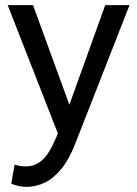

<svg xmlns="http://www.w3.org/2000/svg" viewBox="-20 -535 536 750"><path d="M10 -515H109L251 -126L391 -515H486L274 26Q250 88 219 125.5Q188 163 153.5 179Q119 195 83 195Q67 195 52.5 191.5Q38 188 24 183L37 108Q50 112 59.5 113.5Q69 115 82 115Q117 115 144.5 91Q172 67 199 3L206 -14Z"/></svg>

Font: Radio Canada
Style: Regular
Weight: 400
Designer: Charles Daoud, Etienne Aubert Bonn, Alexandre Saumier Demers, Jacques Le Bailly
Foundry: Radio-Canada
Version: Version 2.104;gftools[0.9.28.dev5+ged2979d]